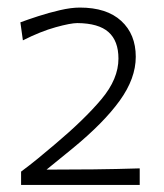

<svg xmlns="http://www.w3.org/2000/svg" viewBox="-20 -811 444 520"><path d="M37.1 -310.1V-346.2Q60.1 -363.3 82.8 -381.8Q105.5 -400.4 128.4 -419.9Q208.5 -487.3 254.6 -542.2Q300.8 -597.2 300.8 -652.3Q300.8 -700.2 273.9 -724.1Q247.1 -748 189.5 -748.5Q171.4 -748.5 130.9 -737.3Q90.3 -726.1 42 -701.7L35.2 -750.5Q54.7 -757.8 83.3 -767.1Q111.8 -776.4 142.1 -783.4Q172.4 -790.5 196.3 -790.5Q269 -790.5 308.3 -754.4Q347.7 -718.3 347.7 -657.2Q347.7 -598.6 304.4 -538.6Q261.2 -478.5 176.8 -409.2L106 -351.6Q169.9 -351.6 233.2 -352.3Q296.4 -353 358.4 -355V-310.1Z"/></svg>

Font: Pinar DS1-Light
Style: Regular
Weight: 300
Designer: Amin Abedi
Version: Version 2.000